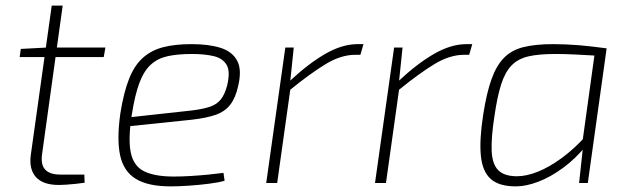

<svg xmlns="http://www.w3.org/2000/svg" viewBox="-20 -651 2240 683"><path d="M203 -631 130 -105Q124 -66 140.5 -48Q157 -30 194 -30H280L281 -1Q268 1 249.5 3Q231 5 215 6Q199 7 190 7Q132 7 107 -22Q82 -51 90 -103L164 -631ZM355 -482 349 -448H50L54 -477L149 -482Z M661 -494Q724 -494 765.5 -480.5Q807 -467 824 -434.5Q841 -402 827 -344Q818 -303 799 -278.5Q780 -254 747 -242.5Q714 -231 661 -225L420 -200L425 -232L662 -258Q703 -263 727.5 -271.5Q752 -280 766 -298Q780 -316 788 -347Q800 -397 786 -420.5Q772 -444 739.5 -451.5Q707 -459 663 -459Q614 -459 578 -451.5Q542 -444 517 -421.5Q492 -399 476 -356.5Q460 -314 449 -244Q435 -155 445.5 -107Q456 -59 494 -41Q532 -23 598 -23Q627 -23 659.5 -25Q692 -27 722 -30Q752 -33 775 -36L779 -8Q759 -2 724 2.5Q689 7 652 9.5Q615 12 587 12Q507 12 463.5 -14.5Q420 -41 407.5 -97.5Q395 -154 408 -247Q420 -323 439.5 -371.5Q459 -420 489.5 -446.5Q520 -473 562 -483.5Q604 -494 661 -494Z M1025 -482 1012 -357 1014 -342 966 0H927L995 -482ZM1273 -494 1262 -456H1243Q1193 -456 1138.5 -423Q1084 -390 1009 -329V-361Q1076 -424 1136.5 -459Q1197 -494 1252 -494Z M1412 -482 1399 -357 1401 -342 1353 0H1314L1382 -482ZM1660 -494 1649 -456H1630Q1580 -456 1525.5 -423Q1471 -390 1396 -329V-361Q1463 -424 1523.5 -459Q1584 -494 1639 -494Z M1947 -494Q1970 -494 1993.5 -493Q2017 -492 2041.5 -490Q2066 -488 2090 -485Q2114 -482 2138 -479L2121 -452Q2067 -455 2028.5 -457Q1990 -459 1955 -459Q1897 -459 1860 -450.5Q1823 -442 1800 -418.5Q1777 -395 1763 -351.5Q1749 -308 1739 -239Q1727 -162 1729 -114.5Q1731 -67 1752.5 -45.5Q1774 -24 1819 -24Q1853 -24 1894 -40.5Q1935 -57 1978.5 -89Q2022 -121 2063 -166L2067 -135Q2029 -88 1984.5 -55Q1940 -22 1896 -5Q1852 12 1815 12Q1755 12 1725.5 -14.5Q1696 -41 1690.5 -97.5Q1685 -154 1699 -244Q1711 -321 1728.5 -369.5Q1746 -418 1773 -445.5Q1800 -473 1842.5 -483.5Q1885 -494 1947 -494ZM2098 -479H2138L2071 0H2040L2053 -120L2049 -125Z"/></svg>

Font: Exo 2 ExtraLight
Style: Italic
Weight: 250
Italic angle: -8°
Designer: Natanael Gama
Foundry: Natanael Gama
Version: Version 2.010